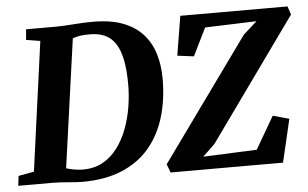

<svg xmlns="http://www.w3.org/2000/svg" viewBox="-62 -831 1476 919"><g transform="rotate(-5 676.0 -371.5)"><path d="M93 -743H243Q283.5 -744 326.8 -747.5Q370 -751 412 -751Q498 -751.5 557.8 -728.8Q617.5 -706 654 -665.2Q690.5 -624.5 707 -569.5Q723.5 -514.5 723.5 -450.5Q723.5 -350 698.2 -266.2Q673 -182.5 621 -121Q569 -59.5 488.5 -25.8Q408 8 297.5 8Q284.5 8 267.2 6.8Q250 5.5 231 4Q212 2.5 193.5 1.2Q175 0 158 0H-9.5L-4 -47L71 -61L156 -681.5L88.5 -692.5ZM221 -28.5 208.5 -72Q209.5 -69 226.2 -63.5Q243 -58 265.5 -54.2Q288 -50.5 305.5 -50.5Q360.5 -50.5 401.8 -73.5Q443 -96.5 472.5 -136.2Q502 -176 520.8 -226Q539.5 -276 548.2 -330.2Q557 -384.5 557 -436Q557 -505 547.5 -553.8Q538 -602.5 518.2 -633.2Q498.5 -664 468 -678.2Q437.5 -692.5 395 -692.5Q370.5 -692.5 352.8 -690.2Q335 -688 323.2 -684Q311.5 -680 304 -676L315.5 -704.5ZM722.5 0 707 -40.5 1129.5 -627 1195 -685.5 947.5 -677 882 -544 803 -554 834 -743H1349L1362.5 -703L943 -117.5L884.5 -61.5L1142.5 -72.5L1233 -228L1311 -206.5L1262.5 0Z"/></g></svg>

Font: Merriweather 24pt ExtraBold
Style: Italic
Weight: 800
Italic angle: -7.8°
Version: Version 2.101